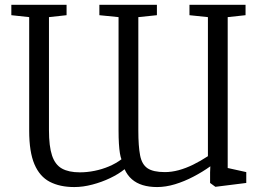

<svg xmlns="http://www.w3.org/2000/svg" viewBox="-20 -763 1080 796"><path d="M998 -743V-700L924 -692V-66.5L1001 -49.5V-4.5L873 11.5L851 -4.5V-48.5L852 -73.5Q820 -50.5 782.2 -30.8Q744.5 -11 705.8 0.8Q667 12.5 631.5 12.5Q598 12.5 571.8 4.5Q545.5 -3.5 526.8 -19.8Q508 -36 496.5 -61.5Q472 -41.5 437 -24.8Q402 -8 363 2.2Q324 12.5 288 12.5Q228.5 12.5 186.5 -9.2Q144.5 -31 122.8 -82Q101 -133 101 -220.5V-692L27 -700V-743H256V-700L183 -692V-223.5Q183 -156.5 195.8 -118.2Q208.5 -80 236.8 -64.2Q265 -48.5 311 -48.5Q341.5 -48.5 372.2 -54.8Q403 -61 431.5 -73Q460 -85 483.5 -102.5Q480 -111 477.2 -127.2Q474.5 -143.5 473 -167.2Q471.5 -191 471.5 -222.5V-692L392 -700V-743H630.5V-700L553.5 -692V-221.5Q553.5 -157 560.8 -119.2Q568 -81.5 591.5 -65.5Q615 -49.5 663.5 -49.5Q691.5 -49.5 721 -57.5Q750.5 -65.5 781 -80.5Q811.5 -95.5 842 -115.5V-692L765.5 -700V-743Z"/></svg>

Font: Merriweather Light
Style: Regular
Weight: 300
Designer: Eben Sorkin
Foundry: Eben Sorkin
Version: Version 2.100